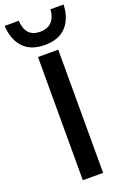

<svg xmlns="http://www.w3.org/2000/svg" viewBox="-194 -1012 706 1069"><g transform="rotate(-20 159.5 -478.0)"><path d="M160.2 -779.8Q76.2 -779.8 32.5 -827.9Q-11.2 -876 -15.1 -956.1H68.8Q74.2 -857.9 160.2 -857.9Q206.5 -857.9 230.5 -885Q254.4 -912.1 255.9 -956.1H334Q331.1 -875.5 287.8 -827.6Q244.6 -779.8 160.2 -779.8ZM220.2 0H100.1V-730H220.2Z"/></g></svg>

Font: Sora Medium
Style: Regular
Weight: 500
Designer: Jonathan Barnbrook, Julián Moncada
Foundry: Barnbrook Fonts
Version: Version 2.000